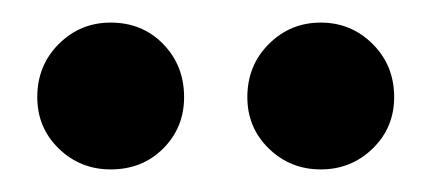

<svg xmlns="http://www.w3.org/2000/svg" viewBox="-20 -713 382 170"><path d="M264 -563Q237 -563 218 -581.5Q199 -600 199 -627Q199 -655 218 -674Q237 -693 264 -693Q291 -693 310 -674Q329 -655 329 -627Q329 -600 310 -581.5Q291 -563 264 -563ZM78 -563Q51 -563 32 -581.5Q13 -600 13 -627Q13 -655 32 -674Q51 -693 78 -693Q106 -693 124.5 -674Q143 -655 143 -627Q143 -600 124.5 -581.5Q106 -563 78 -563Z"/></svg>

Font: DM Sans ExtraBold
Style: Regular
Weight: 800
Designer: Colophon Foundry, Jonny Pinhorn
Foundry: Colophon Foundry
Version: Version 4.004; ttfautohint (v1.8.4.7-5d5b)